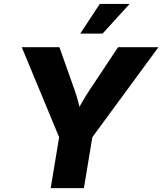

<svg xmlns="http://www.w3.org/2000/svg" viewBox="-20 -971 838 991"><path d="M241.7 0 285.2 -262.7 92.3 -727.5H286.6L364.3 -508.3Q375.5 -477.5 383.5 -446.5Q391.6 -415.5 398.9 -377.4H368.2Q387.2 -415.5 405.3 -446.5Q423.3 -477.5 443.8 -508.3L589.4 -727.5H797.9L456.5 -262.7L413.1 0ZM394 -797.4 495.1 -950.7H648.9L509.3 -797.4Z"/></svg>

Font: Inter 20pt ExtraBold
Style: Italic
Weight: 800
Italic angle: -9.3988°
Version: Version 4.001;git-66647c0bb